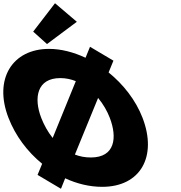

<svg xmlns="http://www.w3.org/2000/svg" viewBox="-151 -1143 1123 1190"><path d="M81.8 -59 226.9 27 252.9 -38C326 -4 404.3 15 482.3 15C719.3 15 825.2 -172 732.4 -413C690.4 -522 613.6 -620 522.1 -694L552 -767L406.9 -853L379.1 -785C304.6 -820 226.9 -840 152.9 -840C-74.1 -840 -191.5 -654 -98.6 -413C-55.8 -302 18.3 -203 110.2 -128ZM104.4 -413C57 -536 77.6 -659 222.6 -659C256.6 -659 289.3 -652 318.9 -640L175.5 -288C144.9 -326 121 -370 104.4 -413ZM529.4 -413C576.8 -290 562.2 -167 412.2 -167C376.2 -167 343.9 -173 313.2 -185L457 -536C488.6 -498 513.2 -455 529.4 -413ZM54.7 -947 140.3 -870 325.2 -1008 189.9 -1123Z"/></svg>

Font: Hussar
Style: BdOpOblFour
Weight: 700
Foundry: Cannot Into Space Fonts
Version: Version 2.00